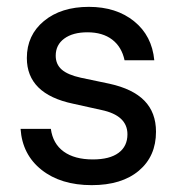

<svg xmlns="http://www.w3.org/2000/svg" viewBox="-20 -530 513 560"><path d="M247.5 10Q157.5 10 101.2 -34.6Q45 -79.2 40 -154.2H128.3Q134.2 -110.8 165.8 -87.9Q197.5 -65 250.8 -65Q300 -65 325.8 -84.2Q351.7 -103.3 351.7 -138.3Q351.7 -193.3 275.8 -209.2L193.3 -227.5Q58.3 -255.8 58.3 -360.8Q58.3 -427.5 108.3 -468.8Q158.3 -510 239.2 -510Q319.2 -510 371.2 -467.9Q423.3 -425.8 430 -354.2H343.3Q335 -393.3 307.1 -414.6Q279.2 -435.8 235 -435.8Q192.5 -435.8 167.5 -417.5Q142.5 -399.2 142.5 -367.5Q142.5 -342.5 160 -327.1Q177.5 -311.7 215.8 -303.3L299.2 -285.8Q367.5 -270.8 401.2 -236.3Q435 -201.7 435 -145.8Q435 -74.2 385 -32.1Q335 10 247.5 10Z"/></svg>

Font: Funnel Sans Light
Style: Regular
Weight: 400
Version: Version 1.000